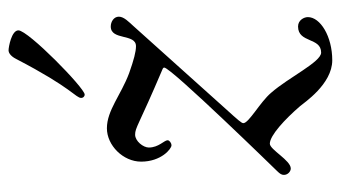

<svg xmlns="http://www.w3.org/2000/svg" viewBox="-194 -506 797 449"><g transform="rotate(-90 204.5 -281.5)"><path d="M200 -490C200 -486 203 -482 208 -482C223 -482 358 -614 358 -637C358 -653 319 -660 311 -660C308 -660 299 -658 291 -642C223 -511 200 -503 200 -490ZM20 -16C20 -7 28 0 35 0C54 0 79 -49 93 -49C112 -49 150 -14 181 22C188 30 232 97 288 97C344 97 389 69 389 40C389 31 382 17 367 17C328 17 342 71 306 71C284 71 248 -5 212 -46C190 -72 141 -98 141 -111C141 -115 147 -122 176 -154L369 -369C377 -378 390 -390 390 -402C390 -414 378 -421 367 -421C334 -421 351 -362 321 -362C308 -362 289 -367 258 -378C207 -397 171 -430 129 -430C89 -430 51 -392 51 -350C51 -303 81 -279 89 -279C95 -279 101 -284 101 -288C101 -296 84 -309 84 -332C84 -345 99 -364 114 -364C131 -364 135 -356 267 -300C270 -299 271 -297 271 -296C271 -280 29 -32 29 -32C22 -25 20 -21 20 -16Z"/></g></svg>

Font: OFL Sorts Mill Goudy
Style: Italic
Weight: 500
Italic angle: -6°
Version: Version 003.000